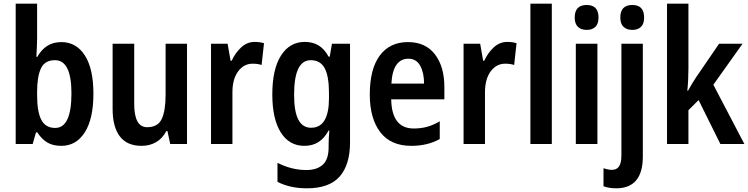

<svg xmlns="http://www.w3.org/2000/svg" viewBox="-20 -780 4054 1040"><path d="M181 -566Q181 -545 179.5 -521Q178 -497 177 -472H182Q204 -511 236 -531.5Q268 -552 312 -552Q393 -552 439.5 -480Q486 -408 486 -272Q486 -137 439.5 -63.5Q393 10 312 10Q267 10 236.5 -8Q206 -26 182 -63H175L157 0H65V-760H181ZM278 -454Q222 -454 201.5 -409Q181 -364 181 -283V-263Q181 -174 204 -130.5Q227 -87 279 -87Q367 -87 367 -274Q367 -454 278 -454Z M993 -543V0H902L887 -70H881Q860 -30 825.5 -10Q791 10 747 10Q668 10 629 -41.5Q590 -93 590 -189V-543H707V-217Q707 -91 777 -91Q835 -91 856 -135.5Q877 -180 877 -267V-543Z M1360 -553Q1386 -553 1410 -546L1397 -428Q1377 -435 1348 -435Q1301 -435 1270 -393.5Q1239 -352 1239 -280V0H1123V-543H1213L1229 -451H1235Q1254 -493 1286 -523Q1318 -553 1360 -553Z M1631 -553Q1674 -553 1705.5 -534Q1737 -515 1760 -473H1766L1778 -543H1876V-9Q1876 112 1820 176Q1764 240 1642 240Q1551 240 1483 205V102Q1560 141 1639 141Q1697 141 1728.5 112Q1760 83 1760 18V4Q1760 -11 1761 -32.5Q1762 -54 1764 -73H1760Q1737 -31 1705 -10.5Q1673 10 1628 10Q1547 10 1501 -62.5Q1455 -135 1455 -269Q1455 -405 1502 -479Q1549 -553 1631 -553ZM1663 -454Q1573 -454 1573 -267Q1573 -176 1596 -132Q1619 -88 1665 -88Q1762 -88 1762 -249V-274Q1762 -368 1738.5 -411Q1715 -454 1663 -454Z M2190 -552Q2285 -552 2336 -485.5Q2387 -419 2387 -308V-242H2099Q2102 -84 2221 -84Q2260 -84 2293 -93Q2326 -102 2362 -123V-27Q2296 10 2208 10Q2096 10 2039.5 -64.5Q1983 -139 1983 -268Q1983 -406 2037 -479Q2091 -552 2190 -552ZM2192 -462Q2151 -462 2127.5 -429Q2104 -396 2100 -327H2277Q2277 -386 2256 -424Q2235 -462 2192 -462Z M2728 -553Q2754 -553 2778 -546L2765 -428Q2745 -435 2716 -435Q2669 -435 2638 -393.5Q2607 -352 2607 -280V0H2491V-543H2581L2597 -451H2603Q2622 -493 2654 -523Q2686 -553 2728 -553Z M2969 0H2853V-760H2969Z M3158 -753Q3222 -753 3222 -685Q3222 -651 3205 -634.5Q3188 -618 3158 -618Q3128 -618 3110.5 -634.5Q3093 -651 3093 -685Q3093 -753 3158 -753ZM3216 -543V0H3099V-543Z M3340 -685Q3340 -753 3405 -753Q3469 -753 3469 -685Q3469 -651 3452 -634.5Q3435 -618 3405 -618Q3375 -618 3357.5 -634.5Q3340 -651 3340 -685ZM3319 240Q3279 240 3249 229V131Q3274 140 3295 140Q3320 140 3333 121.5Q3346 103 3346 61V-543H3462V68Q3462 239 3319 240Z M3709 -408Q3709 -379 3707.5 -348Q3706 -317 3703 -289H3707Q3716 -306 3728.5 -326.5Q3741 -347 3751 -362L3875 -543H4002L3844 -321L4012 0H3882L3764 -238L3709 -183V0H3593V-760H3709Z"/></svg>

Font: Noto Sans Thai Looped Condensed SemiBold
Style: Regular
Weight: 600
Width: 3
Designer: Sasikarn Vongin, Ben Mitchell
Foundry: The Fontpad Ltd
Version: Version 1.001; ttfautohint (v1.8.4.7-5d5b)